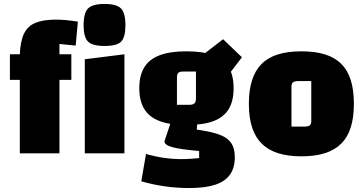

<svg xmlns="http://www.w3.org/2000/svg" viewBox="-20 -774 1836 969"><path d="M280 0H80V-500Q83 -566 101 -604Q119 -642 158.5 -658.5Q198 -675 263 -675Q286 -675 313 -672.5Q340 -670 373 -665L362 -544L280 -552ZM340 -500V-371H30V-500ZM408 -475 608 -500V0H408ZM508 -542Q447 -542 424.5 -564Q402 -586 402 -647Q402 -709 424.5 -731.5Q447 -754 508 -754Q568 -754 590.5 -731.5Q613 -709 613 -647Q613 -586 591.5 -564Q570 -542 508 -542Z M920 -143Q838 -143 785.5 -163Q733 -183 708 -224Q683 -265 683 -329Q683 -393 708 -434Q733 -475 785.5 -495Q838 -515 920 -515Q1004 -515 1056.5 -495.5Q1109 -476 1134 -435Q1159 -394 1159 -329Q1159 -264 1134 -223Q1109 -182 1056.5 -162.5Q1004 -143 920 -143ZM873 -245H935Q954 -245 961.5 -252.5Q969 -260 969 -277V-413H905Q887 -413 880 -406.5Q873 -400 873 -381ZM1165 20Q1165 73 1140.5 107.5Q1116 142 1065.5 158.5Q1015 175 935 175Q873 175 812.5 166.5Q752 158 693 141L717 3Q762 16 806.5 22.5Q851 29 895 29Q919 29 941 27.5Q963 26 985 24V-12Q891 -20 850.5 -31Q810 -42 810 -61L847 -172L977 -170L973 -120Q1029 -112 1066 -101.5Q1103 -91 1124.5 -75Q1146 -59 1155.5 -36Q1165 -13 1165 20ZM1107 -362 1006 -499 1106 -576 1201 -485Z M1501 15Q1433 15 1383 -1Q1333 -17 1300.5 -49.5Q1268 -82 1252 -132Q1236 -182 1236 -250Q1236 -319 1252 -369Q1268 -419 1300.5 -451.5Q1333 -484 1383 -499.5Q1433 -515 1501 -515Q1570 -515 1620 -499.5Q1670 -484 1702.5 -451.5Q1735 -419 1750.5 -369Q1766 -319 1766 -250Q1766 -182 1750.5 -132Q1735 -82 1702.5 -49.5Q1670 -17 1620 -1Q1570 15 1501 15ZM1451 -135H1512Q1535 -135 1543 -141Q1551 -147 1551 -163V-365H1490Q1468 -365 1459.5 -359Q1451 -353 1451 -337Z"/></svg>

Font: Changa ExtraBold
Style: Regular
Weight: 800
Designer: Eduardo Rodriguez Tunni
Foundry: Eduardo Rodriguez Tunni
Version: Version 3.002; ttfautohint (v1.8.2)